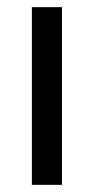

<svg xmlns="http://www.w3.org/2000/svg" viewBox="-20 -516 262 536"><path d="M69 0V-496H153V0Z"/></svg>

Font: DM Sans 24pt
Style: Regular
Weight: 400
Designer: Colophon Foundry, Jonny Pinhorn
Foundry: Colophon Foundry
Version: Version 4.004;gftools[0.9.30]